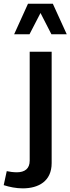

<svg xmlns="http://www.w3.org/2000/svg" viewBox="-96 -806 385 1050"><path d="M192.9 -785.6H57.1L-18.6 -618.7H65.4L125.5 -734.9L185.1 -618.7H269ZM-75.7 206.5C-43.9 216.8 -7.3 224.1 28.3 224.1C114.7 224.1 186.5 185.1 186.5 85.9V-522.9H66.4V72.8C66.4 116.2 39.6 136.2 -3.9 136.2C-22 136.2 -44.9 133.3 -59.1 129.9Z"/></svg>

Font: Estedad SemiBold
Style: Regular
Weight: 600
Designer: Amin Abedi
Version: Version 7.3